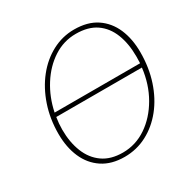

<svg xmlns="http://www.w3.org/2000/svg" viewBox="-159 -836 981 996"><g transform="rotate(-30 331.5 -338.0)"><path d="M310 14Q232 14 178.5 -21.5Q125 -57 98 -119Q71 -181 71 -261Q71 -351 97.5 -429Q124 -507 170.5 -565.5Q217 -624 279 -657Q341 -690 411 -690Q492 -690 545 -654.5Q598 -619 624.5 -557.5Q651 -496 651 -416Q651 -324 625 -245.5Q599 -167 552.5 -109Q506 -51 444 -18.5Q382 14 310 14ZM408 -666Q335 -666 273.5 -626Q212 -586 169 -518Q126 -450 109 -367H621Q621 -377 621.5 -386.5Q622 -396 622 -406Q622 -484 599 -542.5Q576 -601 529 -633.5Q482 -666 408 -666ZM313 -10Q390 -10 455 -54Q520 -98 563.5 -173.5Q607 -249 618 -343H105Q99 -307 99 -270Q99 -195 122.5 -136Q146 -77 193.5 -43.5Q241 -10 313 -10Z"/></g></svg>

Font: Source Serif 4 SmText ExtraLight
Style: Italic
Weight: 200
Italic angle: -12°
Designer: Frank Grießhammer
Foundry: Adobe
Version: Version 4.005;hotconv 1.1.0;makeotfexe 2.6.0